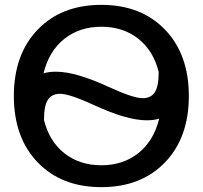

<svg xmlns="http://www.w3.org/2000/svg" viewBox="-20 -760 834 790"><path d="M135 -638Q233 -740 397 -740Q561 -740 659 -638Q757 -536 757 -365Q757 -194 659 -92Q561 10 397 10Q233 10 135 -92Q37 -194 37 -365Q37 -536 135 -638ZM161 -266Q183 -178 245.5 -129Q308 -80 397 -80Q487 -80 550 -130.5Q613 -181 635 -272Q614 -265 584 -265Q502 -265 366 -328Q266 -374 227 -374Q193 -374 177 -349.5Q161 -325 161 -266ZM159 -458Q180 -465 210 -465Q292 -465 428 -402Q528 -356 567 -356Q601 -356 617 -380.5Q633 -405 633 -464Q611 -552 548.5 -601Q486 -650 397 -650Q307 -650 244 -599.5Q181 -549 159 -458Z"/></svg>

Font: M PLUS 1p Medium
Style: Regular
Weight: 500
Version: Version 1.062